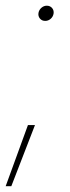

<svg xmlns="http://www.w3.org/2000/svg" viewBox="-30 -512 243 666"><path d="M-10.3 133.8 66.9 -78.1H91.3L9.3 133.8ZM127 -439.5Q115.2 -439.5 108.4 -447.8Q101.6 -456.1 103.5 -467.3Q105.5 -478 113.8 -485.1Q122.1 -492.2 132.3 -492.2Q144 -492.2 150.9 -483.9Q157.7 -475.6 155.8 -464.4Q153.8 -453.6 145.5 -446.5Q137.2 -439.5 127 -439.5Z"/></svg>

Font: Inter Display Thin
Style: Italic
Weight: 100
Italic angle: -9.39999°
Designer: Rasmus Andersson
Foundry: rsms
Version: Version 4.000;git-a52131595